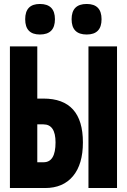

<svg xmlns="http://www.w3.org/2000/svg" viewBox="-20 -948 640 968"><path d="M257 -851Q257 -928 181 -928Q107 -928 107 -851Q107 -774 181 -774Q257 -774 257 -851ZM492 -851Q492 -928 417 -928Q341 -928 341 -851Q341 -774 417 -774Q492 -774 492 -851ZM570 0V-714H426V0ZM207 0Q298 0 348 -60Q398 -120 398 -230Q398 -451 199 -451H168V-714H30V0ZM168 -321H199Q260 -321 260 -230Q260 -130 200 -130H168Z"/></svg>

Font: Noto Sans Mono UI ExtraBold
Style: Regular
Weight: 800
Designer: Monotype Design team
Foundry: Monotype Imaging Inc.
Version: 1.000